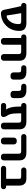

<svg xmlns="http://www.w3.org/2000/svg" viewBox="1680 -2266 565 3965"><g transform="rotate(90 1962.5 -283.5)"><path d="M259.8 -438.5Q252.9 -438.5 253.9 -431.6L298.8 -145.5Q299.8 -138.7 307.6 -138.7H309.6Q371.1 -138.7 424.3 -210.4Q477.5 -282.2 477.5 -382.8Q477.5 -415 465.3 -426.8Q453.1 -438.5 419.9 -438.5ZM107.4 -431.6Q105.5 -438.5 97.7 -438.5H92.8Q70.3 -438.5 54.7 -454.1Q39.1 -469.7 39.1 -492.2Q39.1 -514.6 54.7 -530.3Q70.3 -545.9 92.8 -545.9H457Q618.2 -545.9 618.2 -402.3Q618.2 -237.3 511.7 -128.9Q408.2 -24.4 254.9 -20.5Q253.9 -20.5 252.9 -20.5Q229.5 -20.5 210 -36.1Q190.4 -51.8 184.6 -77.1Z M1096.7 -385.7Q1096.7 -416 1084 -427.2Q1071.3 -438.5 1038.1 -438.5H911.1Q904.3 -438.5 904.3 -431.6V-78.1Q904.3 -54.7 887.2 -37.6Q870.1 -20.5 846.7 -20.5H822.3Q798.8 -20.5 781.7 -37.6Q764.6 -54.7 764.6 -78.1V-431.6Q764.6 -438.5 756.8 -438.5H744.1Q721.7 -438.5 706.1 -454.1Q690.4 -469.7 690.4 -492.2Q690.4 -514.6 706.1 -530.3Q721.7 -545.9 744.1 -545.9H1073.2Q1234.4 -545.9 1234.4 -402.3V-78.1Q1234.4 -54.7 1217.3 -37.6Q1200.2 -20.5 1176.8 -20.5H1154.3Q1130.9 -20.5 1113.8 -37.6Q1096.7 -54.7 1096.7 -78.1Z M1380.9 -438.5Q1358.4 -438.5 1342.8 -454.1Q1327.1 -469.7 1327.1 -492.2Q1327.1 -514.6 1342.8 -530.3Q1358.4 -545.9 1380.9 -545.9H1462.9Q1624 -545.9 1624 -402.3V-276.4Q1624 -252.9 1606.9 -235.8Q1589.8 -218.8 1566.4 -218.8H1533.2Q1509.8 -218.8 1492.7 -235.8Q1475.6 -252.9 1475.6 -276.4V-385.7Q1475.6 -417 1463.9 -427.7Q1452.1 -438.5 1418.9 -438.5Z M1762.7 -438.5Q1740.2 -438.5 1724.6 -454.1Q1709 -469.7 1709 -492.2Q1709 -514.6 1724.6 -530.3Q1740.2 -545.9 1762.7 -545.9H1844.7Q2005.9 -545.9 2005.9 -402.3V-276.4Q2005.9 -252.9 1988.8 -235.8Q1971.7 -218.8 1948.2 -218.8H1915Q1891.6 -218.8 1874.5 -235.8Q1857.4 -252.9 1857.4 -276.4V-385.7Q1857.4 -417 1845.7 -427.7Q1834 -438.5 1800.8 -438.5Z M2650.4 -78.1Q2650.4 -54.7 2633.3 -37.6Q2616.2 -20.5 2592.8 -20.5H2570.3Q2546.9 -20.5 2529.8 -37.6Q2512.7 -54.7 2512.7 -78.1V-385.7Q2512.7 -416 2500 -427.2Q2487.3 -438.5 2455.1 -438.5H2328.1Q2320.3 -438.5 2320.3 -431.6V-394.5Q2320.3 -270.5 2338.9 -210Q2347.7 -181.6 2360.4 -161.1Q2373 -142.6 2378.9 -132.3Q2384.8 -122.1 2391.1 -105Q2397.5 -87.9 2397.5 -72.3Q2397.5 -50.8 2382.3 -35.6Q2367.2 -20.5 2345.7 -20.5H2159.2Q2136.7 -20.5 2121.1 -36.1Q2105.5 -51.8 2105.5 -74.2Q2105.5 -96.7 2121.1 -112.3Q2136.7 -127.9 2159.2 -127.9H2236.3Q2239.3 -127.9 2240.2 -129.9Q2241.2 -131.8 2239.3 -133.8Q2180.7 -208 2180.7 -394.5V-431.6Q2180.7 -438.5 2173.8 -438.5H2159.2Q2136.7 -438.5 2121.1 -454.1Q2105.5 -469.7 2105.5 -492.2Q2105.5 -514.6 2121.1 -530.3Q2136.7 -545.9 2159.2 -545.9H2489.3Q2650.4 -545.9 2650.4 -402.3Z M2801.8 -438.5Q2779.3 -438.5 2763.7 -454.1Q2748 -469.7 2748 -492.2Q2748 -514.6 2763.7 -530.3Q2779.3 -545.9 2801.8 -545.9H3130.9Q3292 -545.9 3292 -402.3V-78.1Q3292 -54.7 3274.9 -37.6Q3257.8 -20.5 3234.4 -20.5H3211.9Q3188.5 -20.5 3171.4 -37.6Q3154.3 -54.7 3154.3 -78.1V-385.7Q3154.3 -416 3141.6 -427.2Q3128.9 -438.5 3095.7 -438.5ZM2904.3 -346.7Q2927.7 -346.7 2944.8 -329.6Q2961.9 -312.5 2961.9 -289.1V-155.3V-78.1Q2961.9 -54.7 2944.8 -37.6Q2927.7 -20.5 2904.3 -20.5H2879.9Q2856.4 -20.5 2839.4 -37.6Q2822.3 -54.7 2822.3 -78.1V-155.3V-289.1Q2822.3 -312.5 2839.4 -329.6Q2856.4 -346.7 2879.9 -346.7Z M3672.9 -389.6Q3672.9 -419.9 3662.1 -429.2Q3651.4 -438.5 3621.1 -438.5H3491.2Q3468.8 -438.5 3453.1 -454.1Q3437.5 -469.7 3437.5 -492.2Q3437.5 -514.6 3453.1 -530.3Q3468.8 -545.9 3491.2 -545.9H3665Q3811.5 -545.9 3812.5 -399.4V-134.8Q3812.5 -127.9 3819.3 -127.9H3834Q3856.4 -127.9 3872.1 -112.3Q3887.7 -96.7 3887.7 -74.2Q3887.7 -51.8 3872.1 -36.1Q3856.4 -20.5 3834 -20.5H3458Q3435.5 -20.5 3419.9 -36.1Q3404.3 -51.8 3404.3 -74.2Q3404.3 -96.7 3419.9 -112.3Q3435.5 -127.9 3458 -127.9H3665Q3672.9 -127.9 3672.9 -134.8Z"/></g></svg>

Font: Gen Jyuu Gothic Bold
Style: Bold
Weight: 700
Designer: [Source Han Sans]
Ryoko NISHIZUKA  (kana & ideographs); Paul D. Hunt (Latin, Greek & Cyrillic); Wenlong ZHANG  (bopomofo
Version: Version 1.002.20150607